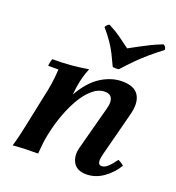

<svg xmlns="http://www.w3.org/2000/svg" viewBox="-131 -813 857 934"><g transform="rotate(20 297.0 -346.5)"><path d="M35 5Q45 -29 51 -55.5Q57 -82 63 -110L96 -268Q105 -306 110.5 -343Q116 -380 118 -418H65Q65 -425 67.5 -436.5Q70 -448 73 -455Q126 -455 167.5 -458.5Q209 -462 258 -470Q249 -449 241.5 -422.5Q234 -396 230 -367.5Q226 -339 223 -310L179 -108Q173 -81 170 -54.5Q167 -28 165 0Q132 0 100.5 1Q69 2 35 5ZM419 15Q369 15 350.5 -18.5Q332 -52 345 -98L405 -323Q414 -357 404.5 -375.5Q395 -394 369 -394Q336 -394 306 -369Q276 -344 251.5 -302.5Q227 -261 208.5 -210.5Q190 -160 179 -108H149Q178 -244 222.5 -323Q267 -402 321 -436Q375 -470 430 -470Q495 -470 517 -432.5Q539 -395 521 -330L463 -106Q456 -80 458 -64Q460 -48 476 -48Q490 -48 505.5 -61.5Q521 -75 543 -105Q551 -101 558.5 -96.5Q566 -92 573 -85Q546 -41 505.5 -13Q465 15 419 15ZM557 -708Q564 -704 567.5 -699Q571 -694 572 -685Q532 -654 502.5 -628.5Q473 -603 447.5 -577Q422 -551 394 -520Q378 -517 362 -520Q346 -555 333 -580.5Q320 -606 303 -631Q286 -656 258 -689Q264 -702 277 -708Q316 -688 340.5 -670Q365 -652 397 -629Q428 -646 450.5 -658Q473 -670 497 -682Q521 -694 557 -708Z"/></g></svg>

Font: Poltawski Nowy SemiBold
Style: Italic
Weight: 600
Italic angle: -12°
Version: Version 1.001;gftools[0.9.25]